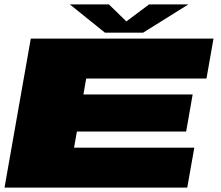

<svg xmlns="http://www.w3.org/2000/svg" viewBox="-20 -850 1002 870"><path d="M0.5 0 119.5 -675H947.5L915.5 -494H370.5L358 -422H853L823.5 -254H328.5L315.5 -181H860.5L828.5 0ZM455.5 -702 296.5 -830H473.5L552.5 -753L655.5 -830H833.5L628.5 -702Z"/></svg>

Font: Anybody UltraExpanded Black
Style: Italic
Weight: 900
Width: 9
Italic angle: -10°
Designer: Tyler Finck
Foundry: Etcetera Type Company
Version: Version 1.010; ttfautohint (v1.8.3) -l 8 -r 50 -G 200 -x 14 